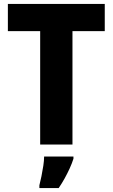

<svg xmlns="http://www.w3.org/2000/svg" viewBox="-20 -734 572 975"><path d="M348 0H184V-576H20V-714H512V-576H348ZM353 72Q345 97 333.5 122Q322 147 308.5 171.5Q295 196 278 221H180V207Q185 188 190.5 161Q196 134 200 107.5Q204 81 204 61H353Z"/></svg>

Font: Noto Sans Khmer SemiCondensed ExtraBold
Style: Regular
Weight: 800
Width: 4
Designer: Danh Hong and the Monotype Design Team
Foundry: Monotype Imaging Inc.
Version: Version 2.004